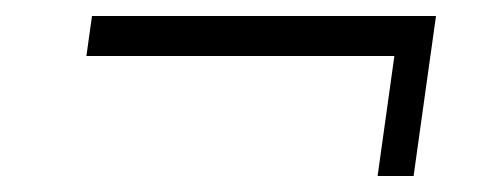

<svg xmlns="http://www.w3.org/2000/svg" viewBox="-20 -395 630 240"><path d="M452 -175 478 -361H523L497 -175ZM95 -375H525L518 -325H88Z"/></svg>

Font: Pathway Extreme 8pt Thin
Style: Italic
Weight: 100
Italic angle: -8°
Designer: Eduardo Rodriguez Tunni
Foundry: Eduardo Rodriguez Tunni
Version: Version 1.000